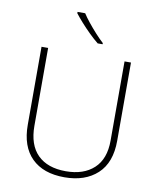

<svg xmlns="http://www.w3.org/2000/svg" viewBox="-101 -1028 918 1116"><g transform="rotate(10 358.0 -470.0)"><path d="M622 -252Q622 -123 550 -56.5Q478 10 356 10Q231 10 162.5 -58Q94 -126 94 -254V-714H133V-255Q133 -142 191.5 -84Q250 -26 358 -26Q463 -26 523.5 -82Q584 -138 584 -246V-714H622ZM310 -950Q324 -928 346.5 -900Q369 -872 394 -844.5Q419 -817 441 -797V-790H412Q386 -811 358 -838.5Q330 -866 305.5 -893.5Q281 -921 265 -942V-950Z"/></g></svg>

Font: Noto Sans Gujarati UI ExtraLight
Style: Regular
Weight: 200
Designer: Jelle Bosma - Monotype Design Team, Universal Thirst
Foundry: Monotype Imaging Inc.
Version: Version 2.106; ttfautohint (v1.8.4.7-5d5b)